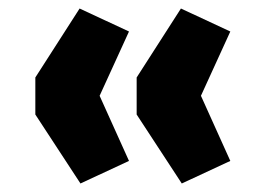

<svg xmlns="http://www.w3.org/2000/svg" viewBox="-20 -492 598 451"><path d="M169 -61 63 -223V-310L167 -472L283 -418L214 -267L283 -114ZM407 -61 301 -223V-310L405 -472L521 -418L452 -267L521 -114Z"/></svg>

Font: Nunito Sans 12pt ExtraLight 12pt Black
Style: Regular
Weight: 900
Version: Version 3.101;gftools[0.9.27]